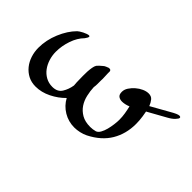

<svg xmlns="http://www.w3.org/2000/svg" viewBox="-220 -818 988 988"><g transform="rotate(-45 273.5 -324.0)"><path d="M97 -214Q89 -230 84.5 -250Q80 -270 80 -288Q80 -331 101.5 -367Q123 -403 160 -423Q129 -453 108.5 -494.5Q88 -536 88 -578Q88 -609 100.5 -633Q113 -657 134 -674Q155 -691 182.5 -700Q210 -709 240 -709Q296 -709 351 -686Q406 -663 441 -628Q444 -625 449 -617.5Q454 -610 458.5 -601Q463 -592 466 -583.5Q469 -575 469 -570Q469 -564 464 -564Q458 -564 443 -575Q416 -602 373.5 -616.5Q331 -631 289 -631Q262 -631 236.5 -623Q211 -615 191.5 -600.5Q172 -586 160 -564.5Q148 -543 148 -516Q148 -479 174 -463Q200 -447 232 -442Q242 -443 251.5 -443.5Q261 -444 271 -444Q283 -444 299 -444.5Q315 -445 331 -444Q347 -443 361.5 -440.5Q376 -438 384 -433L395 -423L408 -408Q414 -402 417.5 -393Q421 -384 423 -379V-374Q423 -365 414 -363H399Q385 -363 373 -362Q361 -361 348 -362Q335 -362 322.5 -362Q310 -362 298 -364Q271 -363 242.5 -356.5Q214 -350 191.5 -335Q169 -320 154.5 -295Q140 -270 140 -232Q140 -214 145 -196Q149 -184 164 -175.5Q179 -167 198.5 -162Q218 -157 238 -154.5Q258 -152 272 -152Q294 -152 315.5 -155.5Q337 -159 358 -164Q353 -176 350.5 -187.5Q348 -199 348 -209Q348 -224 355.5 -234.5Q363 -245 383 -245Q400 -245 416 -234.5Q432 -224 445.5 -208.5Q459 -193 467 -175Q475 -157 475 -141Q475 -121 462 -110.5Q449 -100 431 -93Q465 -31 485.5 4Q506 39 506 51Q506 61 499 61Q493 61 480 49Q467 37 455 15L401 -82Q402 -82 399 -85L370 -80Q356 -78 343.5 -77Q331 -76 318 -76Q246 -76 189.5 -109.5Q133 -143 97 -214Z"/></g></svg>

Font: Asar
Style: Regular
Weight: 400
Designer: Eben Sorkin
Foundry: Eben Sorkin, Pria Ravichandran
Version: Version 1.003; ttfautohint (v1.3) -l 8 -r 50 -G 0 -x 0 -H 45